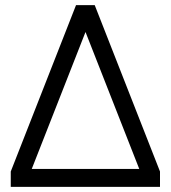

<svg xmlns="http://www.w3.org/2000/svg" viewBox="-20 -730 667 750"><path d="M22 0V-60L277 -710H350L605 -60V0ZM104 -70H524L314 -605Z"/></svg>

Font: Special Gothic
Style: Regular
Weight: 400
Designer: Alistair McCready
Foundry: Monolith
Version: Version 1.010; ttfautohint (v1.8.4.7-5d5b)